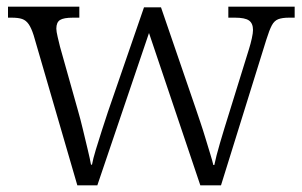

<svg xmlns="http://www.w3.org/2000/svg" viewBox="-20 -556 905 576"><path d="M81 -450Q74 -472 66 -483.5Q58 -495 46.5 -499Q35 -503 15 -503H4V-536H218V-503H199Q171 -503 160 -496Q149 -489 149 -470Q149 -462 153 -445Q157 -428 160 -416L214 -224Q221 -200 228.5 -168.5Q236 -137 243 -108Q250 -79 253 -62H256Q259 -79 267.5 -107Q276 -135 286 -166Q296 -197 304 -221L412 -534H463L567 -231Q573 -213 581 -189.5Q589 -166 596.5 -141Q604 -116 610.5 -95Q617 -74 620 -61H623Q628 -86 640 -127Q652 -168 669 -222L727 -409Q732 -425 735.5 -441Q739 -457 739 -466Q739 -486 727 -494.5Q715 -503 685 -503H665V-536H864V-503H847Q827 -503 815 -498.5Q803 -494 795.5 -480Q788 -466 779 -437L643 0H581L427 -457L272 0H212Z"/></svg>

Font: Noto Rashi Hebrew Light
Style: Regular
Weight: 300
Version: Version 1.006